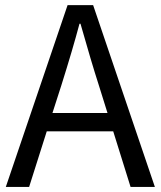

<svg xmlns="http://www.w3.org/2000/svg" viewBox="-20 -736 633 756"><path d="M164.1 -218.8 94.7 0H2.9L246.1 -715.8H346.7L589.8 0H494.1L425.8 -218.8ZM369.1 -400.4Q339.8 -491.2 296.9 -642.6H293Q266.6 -543 221.7 -400.4L186.5 -291H403.3Z"/></svg>

Font: Noto Traditional Nushu
Style: Regular
Weight: 400
Designer: LIU Zhao
Foundry: Z&Z Studio
Version: Version 1.001; ttfautohint (v1.8.3) -l 8 -r 50 -G 200 -x 14 